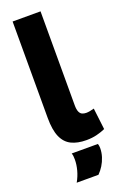

<svg xmlns="http://www.w3.org/2000/svg" viewBox="-179 -791 673 1053"><g transform="rotate(-20 158.0 -264.5)"><path d="M209 -740V-192Q209 -167 215 -153.5Q221 -140 231.5 -135.5Q242 -131 255 -131Q264 -131 275.5 -133Q287 -135 301 -139L316 -14Q294 -4 266 3Q238 10 205 10Q153 10 117.5 -7.5Q82 -25 64 -66Q46 -107 46 -177V-740ZM74 211Q91 181 99.5 149Q108 117 108 88Q108 77 107 68Q106 59 103 51H256Q258 57 259 63Q260 69 260 76Q260 102 252 127Q244 152 231 173Q218 194 201 211Z"/></g></svg>

Font: Georama ExtraCondensed Thin
Style: Bold
Weight: 700
Version: Version 1.001